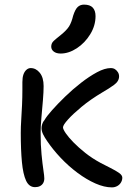

<svg xmlns="http://www.w3.org/2000/svg" viewBox="-20 -801 571 832"><path d="M465 11Q432 11 393.5 -6Q355 -23 316 -52Q277 -81 243 -117Q209 -153 184 -190Q173 -206 166.5 -219.5Q160 -233 160 -246Q160 -254 163 -263.5Q166 -273 173 -281Q182 -297 206 -324Q230 -351 262.5 -382.5Q295 -414 331 -442Q367 -470 400.5 -488Q434 -506 460 -506Q471 -506 478.5 -501Q486 -496 491 -488Q496 -480 496 -470Q496 -449 474 -433Q452 -417 424 -401Q372 -370 334 -338.5Q296 -307 274.5 -283Q253 -259 253 -249Q253 -241 265 -223.5Q277 -206 298.5 -184Q320 -162 349.5 -138.5Q379 -115 416 -95Q437 -84 459 -73Q481 -62 495.5 -52Q510 -42 510 -31Q510 -20 504 -10Q498 0 487.5 5.5Q477 11 465 11ZM132 10Q106 10 93 -18Q80 -46 75 -98.5Q70 -151 70 -225Q70 -251 72 -282Q74 -313 75.5 -346Q77 -379 77 -411Q77 -419 77 -427.5Q77 -436 77 -445Q77 -465 81.5 -478Q86 -491 94.5 -498.5Q103 -506 113 -506Q136 -506 152.5 -485.5Q169 -465 169 -428Q169 -403 166 -366.5Q163 -330 159.5 -292Q156 -254 156 -225Q156 -173 160 -132Q164 -91 168 -64.5Q172 -38 172 -28Q172 -16 167 -7.5Q162 1 153 5.5Q144 10 132 10ZM243 -569Q224 -569 213 -577.5Q202 -586 202 -599Q202 -614 213 -624Q224 -634 243 -649Q269 -670 279.5 -687Q290 -704 297 -733Q306 -761 317 -771Q328 -781 344 -781Q370 -781 382 -768Q394 -755 394 -731Q394 -690 371 -652.5Q348 -615 313 -592Q278 -569 243 -569Z"/></svg>

Font: Shantell Sans
Style: Regular
Weight: 400
Designer: Stephen Nixon, Anya Danilova, Shantell Martin
Foundry: Arrow Type
Version: Version 1.008;[ac192a2d6]